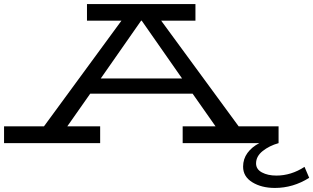

<svg xmlns="http://www.w3.org/2000/svg" viewBox="-28 -706 1545 947"><path d="M1497 171Q1418 221 1328 221Q1262 221 1216.5 193Q1171 165 1171 116Q1171 78 1192.5 48.5Q1214 19 1251 0H873V-83H1035L922 -244H417L304 -83H466V0H-8V-83H189L571 -604H401V-686H936V-604H767L1149 -83H1346V0Q1300 13 1267.5 39Q1235 65 1235 100Q1235 129 1264 144.5Q1293 160 1335 160Q1408 160 1474 117ZM870 -319 671 -604H668L469 -319Z"/></svg>

Font: BioRhyme Expanded
Style: Regular
Weight: 400
Width: 7
Designer: Aoife Mooney
Foundry: Aoife Mooney Type
Version: Version 1.000